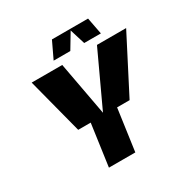

<svg xmlns="http://www.w3.org/2000/svg" viewBox="-193 -1034 1163 1197"><g transform="rotate(-30 389.0 -435.0)"><path d="M572 -300H482L440 0H250L292 -300H202L98 -700H318L389 -315L568 -700H778ZM625 -750H505L471 -860L405 -750H285L342 -870H602Z"/></g></svg>

Font: Fivo Sans Modern Heavy
Style: Regular
Weight: 900
Designer: Alexander Slobzheninov
Foundry: Alexander Slobzheninov
Version: 1.0